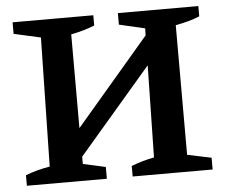

<svg xmlns="http://www.w3.org/2000/svg" viewBox="-49 -707 897 763"><g transform="rotate(-5 400.0 -326.0)"><path d="M28 0V-42Q75 -60 125 -68L135 -582L28 -606V-652H350V-611Q308 -594 256 -584V-210L550 -554L551 -582L448 -606V-652H769V-611Q748 -602 723.5 -595.5Q699 -589 673 -584V-67L769 -47V0H450V-42Q497 -60 541 -68L548 -435L257 -96V-67L347 -47V0Z"/></g></svg>

Font: Piazzolla SC SemiBold
Style: Regular
Weight: 600
Designer: Juan Pablo del Peral
Foundry: Huerta Tipografica
Version: Version 1.330